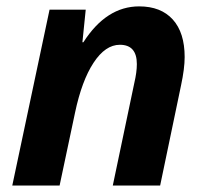

<svg xmlns="http://www.w3.org/2000/svg" viewBox="-20 -576 644 596"><path d="M477.1 0H330.1L397 -318.8Q404.8 -352.1 404.8 -377Q404.8 -437 352.1 -437Q307.1 -437 270.5 -381.3Q233.9 -325.7 212.9 -226.1L165 0H18.1L133.8 -545.9H246.1L235.8 -444.8H238.8Q310.1 -556.2 412.1 -556.2Q479.5 -556.2 516.4 -515.4Q553.2 -474.6 553.2 -398.9Q553.2 -363.3 542 -311Z"/></svg>

Font: Zoram GWebM
Style: Bold Italic
Weight: 700
Italic angle: -12°
Foundry: Ascender Corporation
Version: Version 1.000